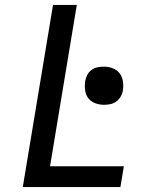

<svg xmlns="http://www.w3.org/2000/svg" viewBox="-20 -755 640 775"><path d="M72 0 194 -735H290L182 -84H480L466 0ZM400 -332Q381 -332 364 -338.5Q347 -345 336.5 -358.5Q326 -372 323.5 -390.5Q321 -409 324 -428Q326 -441 332.5 -453Q339 -465 350 -473Q361 -481 374 -483.5Q387 -486 400 -486Q418 -486 435 -479.5Q452 -473 462.5 -459.5Q473 -446 476 -427.5Q479 -409 476 -390Q474 -377 467 -365Q460 -353 449 -345Q438 -337 425 -334.5Q412 -332 400 -332Z"/></svg>

Font: Iosevka Curly MdExObl
Style: Regular
Weight: 500
Width: 7
Italic angle: -9°
Monospace: yes
Designer: Belleve Invis
Foundry: Belleve Invis
Version: Version 11.1.0; ttfautohint (v1.8.3)